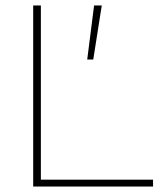

<svg xmlns="http://www.w3.org/2000/svg" viewBox="-20 -680 593 700"><path d="M351 -660 320 -463H298L323 -660ZM129 -25H538V0H101V-660H129Z"/></svg>

Font: Work Sans ExtraLight
Style: Regular
Weight: 200
Designer: Wei Huang
Foundry: Wei Huang
Version: Version 2.010; ttfautohint (v1.8.3)